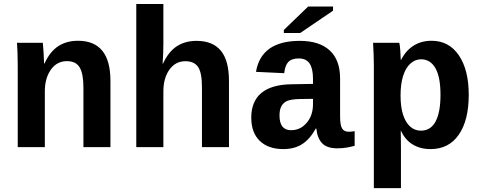

<svg xmlns="http://www.w3.org/2000/svg" viewBox="-20 -745 2440 972"><path d="M402.3 0V-302.2Q402.3 -371.1 383.5 -403.3Q364.7 -435.5 318.8 -435.5Q268.1 -435.5 237.5 -392.3Q207 -349.1 207 -283.2V0H69.8V-410.2Q69.8 -452.6 68.6 -479.7Q67.4 -506.8 65.9 -528.3H196.8Q198.2 -519 200.7 -478.8Q203.1 -438.5 203.1 -423.3H205.1Q232.9 -483.9 274.9 -511.2Q316.9 -538.6 375 -538.6Q539.1 -538.6 539.1 -335.4V0Z M805.2 -422.9Q833 -483.4 875 -510.7Q917 -538.1 975.1 -538.1Q1057.1 -538.1 1098.1 -488.3Q1139.2 -438.5 1139.2 -335V0H1002.4V-303.2Q1002.4 -377 982.7 -406Q962.9 -435.1 918 -435.1Q868.2 -435.1 837.6 -392.3Q807.1 -349.6 807.1 -282.7V0H669.9V-724.6H807.1V-526.9Q807.1 -473.6 803.2 -422.9Z M1414.6 9.8Q1337.9 9.8 1294.9 -32Q1252 -73.7 1252 -149.4Q1252 -231.4 1303 -274.2Q1354 -316.9 1455.6 -318.4L1564.5 -320.3V-347.2Q1564.5 -397.5 1547.4 -423.3Q1530.3 -449.2 1492.2 -449.2Q1456.5 -449.2 1439.7 -431.4Q1422.9 -413.6 1418.9 -374.5L1275.9 -381.3Q1302.2 -538.1 1498 -538.1Q1596.7 -538.1 1649.2 -489.7Q1701.7 -441.4 1701.7 -347.7V-156.2Q1701.7 -111.8 1711.7 -95Q1721.7 -78.1 1745.1 -78.1Q1760.7 -78.1 1775.4 -81.1V-6.8Q1763.2 -3.9 1753.4 -1.5Q1743.7 1 1733.9 2.4Q1724.1 3.9 1713.1 4.9Q1702.1 5.9 1687.5 5.9Q1635.7 5.9 1611.1 -19.5Q1586.4 -44.9 1581.5 -94.2H1578.6Q1547.9 -39.1 1508.5 -14.6Q1469.2 9.8 1414.6 9.8ZM1564.5 -244.6 1499 -243.7Q1455.1 -242.7 1435.3 -234.6Q1415.5 -226.6 1405.3 -208.7Q1395 -190.9 1395 -160.2Q1395 -85.9 1453.6 -85.9Q1501 -85.9 1532.7 -123.3Q1564.5 -160.6 1564.5 -217.8ZM1417 -578.1V-593.3L1540 -711.9H1666V-690.9L1500 -578.1Z M2001.5 -528.3Q2004.4 -518.1 2006.6 -487.3Q2008.8 -456.5 2008.8 -442.4H2010.7Q2034.2 -488.8 2073.5 -513.7Q2112.8 -538.6 2165 -538.6Q2252.9 -538.6 2303 -464.8Q2353 -391.1 2353 -265.1Q2353 -135.7 2302.5 -63Q2252 9.8 2159.7 9.8Q2107.4 9.8 2068.8 -13.9Q2030.3 -37.6 2009.8 -83.5H2008.8L2009.8 3.4V207.5H1872.6V-413.1Q1872.6 -461.9 1868.7 -528.3ZM2007.8 -261.7Q2007.8 -203.6 2020.5 -164.3Q2033.2 -125 2056.4 -104.2Q2079.6 -83.5 2110.8 -83.5Q2160.2 -83.5 2185.1 -129.9Q2210 -176.3 2210 -265.1Q2210 -355 2184.3 -399.9Q2158.7 -444.8 2111.8 -444.8Q2081.5 -444.8 2057.6 -423.1Q2033.7 -401.4 2020.8 -360.8Q2007.8 -320.3 2007.8 -261.7Z"/></svg>

Font: Cousine
Style: Bold
Weight: 700
Monospace: yes
Designer: Steve Matteson
Foundry: Ascender Corporation
Version: Version 1.20